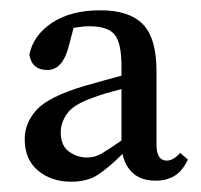

<svg xmlns="http://www.w3.org/2000/svg" viewBox="-20 -771 391 373"><path d="M283 -420Q255 -420 239 -434Q223 -448 218 -472Q192 -446 171 -432Q150 -418 118 -418Q80 -418 54 -439.5Q28 -461 28 -501Q28 -532 51 -557.5Q74 -583 144 -604Q161 -609 179.5 -614Q198 -619 216 -624V-642Q216 -688 202.5 -704Q189 -720 154 -720Q141 -720 123 -717L113 -679Q101 -635 72 -635Q42 -635 37 -665Q45 -703 81.5 -727Q118 -751 175 -751Q231 -751 257.5 -724Q284 -697 284 -633V-490Q284 -459 304 -459Q317 -459 330 -474L345 -461Q334 -438 318.5 -429Q303 -420 283 -420ZM98 -514Q98 -488 114 -476.5Q130 -465 149 -465Q164 -465 177 -472.5Q190 -480 216 -498V-598Q201 -594 187 -590Q173 -586 160 -581Q123 -568 110.5 -550.5Q98 -533 98 -514Z"/></svg>

Font: Source Serif 4
Style: Regular
Weight: 400
Designer: Frank Grießhammer
Foundry: Adobe
Version: Version 4.005;hotconv 1.1.0;makeotfexe 2.6.0